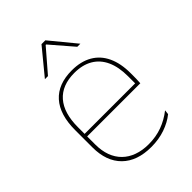

<svg xmlns="http://www.w3.org/2000/svg" viewBox="-203 -775 880 880"><g transform="rotate(-45 237.5 -335.0)"><path d="M251.5 9.5Q160 9.5 109.5 -40.2Q59 -90 59 -180.5V-292.5Q59 -392.5 105.8 -444.8Q152.5 -497 241.5 -497Q300 -497 340.8 -473.5Q381.5 -450 402.5 -405.2Q423.5 -360.5 423.5 -296.5V-279.5Q423.5 -268.5 423.2 -257.5Q423 -246.5 422 -233H405Q405 -250.5 405 -266.5Q405 -282.5 405 -296Q405 -355.5 386.2 -396.5Q367.5 -437.5 331 -459Q294.5 -480.5 241.5 -480.5Q161.5 -480.5 119.5 -432.5Q77.5 -384.5 77.5 -292.5V-243.5V-239.5V-181Q77.5 -140 89.2 -108Q101 -76 123.5 -53.8Q146 -31.5 178.5 -19.8Q211 -8 252 -8Q299.5 -8 339.5 -22.8Q379.5 -37.5 414.5 -65L412 -43Q382.5 -19 341.5 -4.8Q300.5 9.5 251.5 9.5ZM67.5 -233V-249.5H415.5V-233ZM228.5 -680H253.5L355.5 -556V-555.5H336L242.5 -664H239.5L146 -555.5H126.5V-556Z"/></g></svg>

Font: Anek Telugu Thin
Style: Regular
Weight: 250
Version: Version 1.003